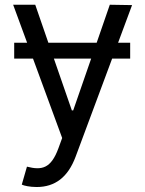

<svg xmlns="http://www.w3.org/2000/svg" viewBox="-20 -565 597 790"><path d="M515.6 -389.2H465.9L523.4 -544L431.8 -545.5L377.8 -389.2H179L125 -545.5H34.1L91.6 -389.2H38.4V-323.9H115.8L235.8 2.8L220.2 45.5C189.6 128.6 152 136.4 90.9 120.7L69.6 194.6C78.1 198.9 102.3 204.5 130.7 204.5C206.3 204.5 259.6 164.4 291.2 79.5L441.4 -323.9H515.6ZM355.1 -323.9 281.2 -110.8H275.6L201.7 -323.9Z"/></svg>

Font: Karasuma Gothic
Style: Regular
Weight: 400
Designer: Rasmus Andersson, Ryoko Nishizuka
Foundry: Genbu
Version: Version 1.00